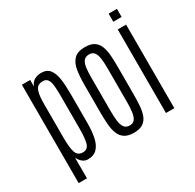

<svg xmlns="http://www.w3.org/2000/svg" viewBox="-206 -1099 1483 1457"><g transform="rotate(-30 536.0 -371.0)"><path d="M79.6 129.4V-732.4H152.3V-676.3Q167.5 -711.9 194.3 -724.9Q221.2 -737.8 249.5 -737.8Q299.8 -737.8 324.5 -706.1Q349.1 -674.3 357.2 -619.4Q365.2 -564.5 365.2 -494.6V-231.9Q365.2 -163.6 354.2 -108.9Q343.3 -54.2 314.2 -22.7Q285.2 8.8 230.5 8.8Q204.6 8.8 183.3 -9.5Q162.1 -27.8 152.3 -52.7V129.4ZM226.6 -56.2Q266.6 -56.6 279.5 -96.2Q292.5 -135.7 292.5 -228.5V-518.1Q292.5 -566.4 288.8 -602.1Q285.2 -637.7 271.7 -657.2Q258.3 -676.8 229.5 -676.8Q206.1 -676.8 188.7 -666.5Q171.4 -656.2 161.9 -622.3Q152.3 -588.4 152.3 -517.1V-226.1Q152.3 -137.7 166.5 -96.9Q180.7 -56.2 226.6 -56.2Z M635.7 8.8Q585 8.8 555.7 -10.3Q526.4 -29.3 512.2 -64.2Q498 -99.1 494.1 -146.7Q490.2 -194.3 490.2 -251.5V-497.1Q490.2 -565.9 499.3 -621.3Q508.3 -676.8 539.3 -709Q570.3 -741.2 635.7 -741.2Q685.1 -741.2 713.9 -722.7Q742.7 -704.1 756.3 -670.9Q770 -637.7 773.9 -593.3Q777.8 -548.8 777.8 -497.1V-251.5Q777.8 -195.3 774.4 -147.9Q771 -100.6 757.8 -65.4Q744.6 -30.3 715.8 -10.7Q687 8.8 635.7 8.8ZM635.7 -55.2Q666 -55.2 680.9 -76.7Q695.8 -98.1 700.4 -136.5Q705.1 -174.8 705.1 -226.1V-514.2Q705.1 -562.5 700.4 -599.1Q695.8 -635.7 681.2 -656.5Q666.5 -677.2 635.7 -677.2Q603 -677.2 587.4 -656.5Q571.8 -635.7 567.4 -599.1Q563 -562.5 563 -514.2V-226.1Q563 -174.8 567.6 -136.5Q572.3 -98.1 587.9 -76.7Q603.5 -55.2 635.7 -55.2Z M919.4 0V-732.4H992.7V0ZM919.4 -799.8V-870.6H992.2V-799.8Z"/></g></svg>

Font: Antonio Thin
Style: Regular
Weight: 250
Designer: Vernon Adams
Foundry: Vernon Adams
Version: Version 1.002